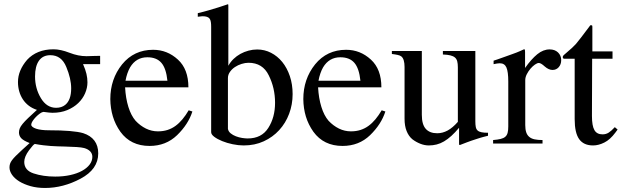

<svg xmlns="http://www.w3.org/2000/svg" viewBox="-20 -702 3040 939"><path d="M298.8 -189Q328.1 -212.4 328.1 -270Q328.1 -317.4 304.2 -374.5Q280.8 -432.1 226.1 -432.1Q189.5 -432.1 170.4 -405Q151.4 -377.9 151.4 -328.1Q151.4 -269.5 180.2 -221.7Q208.5 -174.8 254.4 -174.8Q281.2 -174.8 298.8 -189ZM250 161.6Q289.6 161.6 323 154.3Q356.4 147 380.6 133.8Q404.8 120.6 418.2 103Q431.6 85.4 431.6 64.9Q431.6 49.3 421.1 38.3Q410.6 27.3 391.6 22Q378.9 18.6 354.7 17.1Q330.6 15.6 295.4 14.6Q277.8 14.2 261.7 13.7Q245.6 13.2 228.5 12Q211.4 10.7 192.4 8.5Q173.3 6.3 150.4 2Q144 3.4 122.1 32.7Q98.6 64.5 98.6 89.8Q98.6 130.9 144 146Q190.9 161.6 250 161.6ZM67.9 -300.8Q67.9 -329.6 79.3 -356.9Q90.8 -384.3 112.8 -409.7Q135.7 -434.6 168.2 -447.8Q200.7 -460.9 241.7 -460.9Q276.4 -460.9 320.3 -443.8Q362.8 -427.2 402.8 -427.2Q406.7 -427.2 413.8 -427.5Q420.9 -427.7 429.2 -428Q437.5 -428.2 446.5 -428.5Q455.6 -428.7 463.4 -428.7H469.7V-388.2H386.2Q397.9 -361.8 402.8 -340.8Q407.7 -319.8 407.7 -299.3Q407.7 -272.5 396.2 -245.8Q384.8 -219.2 362.8 -198Q340.8 -176.8 309.1 -163.6Q277.3 -150.4 236.8 -150.4Q223.1 -150.4 192.9 -154.8Q185.5 -154.3 175.3 -147Q165 -139.6 155.5 -129.9Q146 -120.1 139.4 -109.9Q132.8 -99.6 132.8 -92.3Q132.8 -86.4 139.2 -81.3Q145.5 -76.2 156.7 -72.5Q168 -68.8 183.3 -66.9Q198.7 -64.9 216.3 -64.9Q277.8 -64.9 320.8 -61.3Q363.8 -57.6 386.7 -50.8Q422.9 -39.1 441.7 -14.2Q460.4 10.7 460.4 48.3Q460.4 126 374 171.9Q288.6 217.3 200.2 217.3Q161.1 217.3 129.2 208.3Q97.2 199.2 74.2 185.1Q51.3 170.9 38.8 152.8Q26.4 134.8 26.4 116.7Q26.4 107.4 29.1 99.1Q31.7 90.8 38.6 81.5Q45.4 72.3 57.1 60.5Q68.8 48.8 87.4 31.7L125 -2.4Q94.7 -14.2 83.7 -26.1Q72.8 -38.1 72.8 -54.2Q72.8 -64.5 76.7 -74.2Q80.6 -84 90.6 -96.2Q100.6 -108.4 117.7 -124.8Q134.8 -141.1 160.6 -164.6Q138.2 -171.9 120.8 -185.1Q103.5 -198.2 91.8 -216.1Q80.1 -233.9 74 -255.4Q67.9 -276.9 67.9 -300.8Z M616.2 -372.6Q608.9 -359.9 603 -343Q597.2 -326.2 593.8 -307.1H798.8Q792.5 -368.2 769 -395Q745.6 -421.9 700.7 -421.9Q645.5 -421.9 616.2 -372.6ZM591.8 -274.9Q594.7 -221.2 607.9 -179Q621.1 -136.7 643.1 -111.3Q666 -86.9 693.8 -73.2Q721.7 -59.6 752.4 -59.6Q777.8 -59.6 799.1 -66.4Q820.3 -73.2 838.4 -86.4Q856.4 -99.6 872.3 -118.7Q888.2 -137.7 902.8 -162.6L920.9 -156.7Q900.9 -94.2 846.2 -41Q791.5 11.7 711.4 11.7Q619.1 11.7 568.8 -57.6Q543.9 -92.8 532 -132.6Q520 -172.4 519.5 -217.3Q519.5 -315.4 577.1 -387.2Q635.3 -458.5 729 -458.5Q797.9 -458.5 850.1 -410.6Q901.4 -363.8 901.4 -274.9Z M1191.4 -24.9Q1259.3 -24.9 1292 -76.2Q1325.2 -127.9 1325.2 -199.2Q1325.2 -272 1294.4 -333.5Q1264.6 -395 1195.3 -395Q1179.2 -395 1161.4 -389.4Q1143.6 -383.8 1128.9 -374Q1114.3 -364.3 1104.5 -350.3Q1094.7 -336.4 1094.7 -320.3V-71.8Q1097.2 -58.6 1108.2 -49.8Q1119.1 -41 1133.8 -35.4Q1148.4 -29.8 1164.1 -27.3Q1179.7 -24.9 1191.4 -24.9ZM947.3 -620.1V-637.7Q974.6 -644 1000.7 -651.6Q1026.9 -659.2 1047.9 -665.8Q1068.8 -672.4 1081.8 -677Q1094.7 -681.6 1095.7 -681.6Q1096.7 -677.7 1096.7 -675.3V-380.4Q1106.9 -398.9 1122.1 -413.6Q1137.2 -428.2 1155.8 -438.5Q1174.3 -448.7 1195.3 -454.3Q1216.3 -460 1237.8 -460Q1273.9 -460 1305.4 -443.8Q1336.9 -427.7 1360.4 -398.9Q1383.8 -370.1 1397.5 -329.8Q1411.1 -289.6 1411.1 -241.7Q1411.1 -190.9 1394 -145.5Q1377 -100.1 1345.5 -65.7Q1314 -31.2 1270 -11Q1226.1 9.3 1171.9 9.3Q1146 9.3 1117.9 3.4Q1089.8 -2.4 1066.4 -12Q1043 -21.5 1027.8 -33Q1012.7 -44.4 1012.7 -55.7V-570.8Q1012.7 -584.5 1011.2 -594.2Q1009.8 -604 1005.4 -610.4Q1001 -616.7 992.4 -619.6Q983.9 -622.6 969.7 -622.6Z M1560.1 -372.6Q1552.7 -359.9 1546.9 -343Q1541 -326.2 1537.6 -307.1H1742.7Q1736.3 -368.2 1712.9 -395Q1689.5 -421.9 1644.5 -421.9Q1589.4 -421.9 1560.1 -372.6ZM1535.6 -274.9Q1538.6 -221.2 1551.8 -179Q1564.9 -136.7 1586.9 -111.3Q1609.9 -86.9 1637.7 -73.2Q1665.5 -59.6 1696.3 -59.6Q1721.7 -59.6 1742.9 -66.4Q1764.2 -73.2 1782.2 -86.4Q1800.3 -99.6 1816.2 -118.7Q1832 -137.7 1846.7 -162.6L1864.7 -156.7Q1844.7 -94.2 1790 -41Q1735.4 11.7 1655.3 11.7Q1563 11.7 1512.7 -57.6Q1487.8 -92.8 1475.8 -132.6Q1463.9 -172.4 1463.4 -217.3Q1463.4 -315.4 1521 -387.2Q1579.1 -458.5 1672.9 -458.5Q1741.7 -458.5 1793.9 -410.6Q1845.2 -363.8 1845.2 -274.9Z M2043 -452.6V-140.1Q2043 -93.3 2062.3 -71.8Q2081.5 -50.3 2118.2 -50.3Q2144.5 -50.3 2169.2 -63.7Q2193.8 -77.1 2219.2 -106V-372.6Q2219.2 -390.6 2216.1 -402.3Q2212.9 -414.1 2204.8 -420.9Q2196.8 -427.7 2182.6 -431.2Q2168.5 -434.6 2146 -435.5V-452.6H2304.7V-108.9Q2304.7 -91.8 2306.9 -80.8Q2309.1 -69.8 2315.9 -63.7Q2322.8 -57.6 2335 -55.2Q2347.2 -52.7 2366.7 -52.7V-38.1Q2353 -34.7 2345.5 -32.7Q2337.9 -30.8 2330.8 -28.6Q2323.7 -26.4 2313.7 -23.2Q2303.7 -20 2284.7 -13.7Q2278.3 -11.7 2264.4 -6.3Q2250.5 -1 2229 7.3Q2226.1 7.3 2225.6 5.1Q2225.1 2.9 2225.1 -0.5V-77.1Q2205.6 -53.7 2187.5 -37.4Q2169.4 -21 2151.6 -10.5Q2133.8 0 2115.5 4.6Q2097.2 9.3 2077.1 9.3Q2056.6 9.3 2035.6 1Q2014.6 -7.3 1996.6 -21Q1978.5 -36.1 1968.5 -61.3Q1958.5 -86.4 1958.5 -121.6V-374.5Q1958.5 -393.1 1954.6 -406.5Q1950.7 -419.9 1942.4 -426.3Q1937 -430.7 1925.3 -433.3Q1913.6 -436 1896.5 -438V-452.6Z M2391.6 -17.1Q2414.1 -19 2428.5 -22.5Q2442.9 -25.9 2451.2 -33.2Q2459.5 -40.5 2462.6 -52.5Q2465.8 -64.5 2465.8 -83.5V-303.2Q2465.8 -351.1 2456.8 -371.8Q2447.8 -392.6 2424.3 -392.6Q2418.9 -392.6 2410.9 -391.4Q2402.8 -390.1 2394 -388.2V-405.3Q2403.3 -408.2 2412.6 -411.4Q2421.9 -414.6 2431.2 -418L2451.7 -425.3Q2472.2 -432.6 2484.4 -437Q2496.6 -441.4 2505.6 -444.8Q2514.6 -448.2 2522.7 -451.9Q2530.8 -455.6 2542.5 -460.9Q2546.4 -460.9 2547.1 -458.5Q2547.9 -456.1 2547.9 -447.8V-369.6Q2578.6 -413.1 2607.7 -436.8Q2636.7 -460.4 2668 -460.4Q2693.4 -460.4 2709 -445.6Q2724.6 -430.7 2724.6 -407.7Q2724.6 -387.2 2712.6 -373.5Q2700.7 -359.9 2682.1 -359.9Q2663.6 -359.9 2644 -377Q2625.5 -394 2615.2 -394Q2607.4 -394 2596.2 -386.2Q2585 -378.4 2574.5 -366.2Q2564 -354 2556.4 -339.1Q2548.8 -324.2 2548.8 -310.1V-90.3Q2548.8 -69.3 2553.5 -55.2Q2558.1 -41 2568.4 -32.5Q2578.6 -23.9 2594.7 -20.5Q2610.8 -17.1 2633.3 -17.1V0H2391.6Z M2975.6 -450.7V-414.6H2876Q2876 -385.3 2875.7 -348.6Q2875.5 -312 2875.5 -274.2Q2875.5 -236.3 2875.2 -200Q2875 -163.6 2875 -134.3Q2875 -86.9 2887 -65.9Q2898.9 -44.9 2926.8 -44.9Q2943.8 -44.9 2957 -53.5Q2970.2 -62 2986.8 -80.1L3000.5 -68.4L2989.3 -53.2Q2963.9 -19 2935.5 -4.9Q2907.2 9.3 2880.4 9.3Q2834.5 9.3 2812.5 -21.5Q2790.5 -52.2 2790.5 -119.6V-414.6H2737.8Q2734.9 -416 2733.6 -417.5Q2732.4 -418.9 2732.4 -421.9Q2732.4 -424.3 2732.7 -426Q2732.9 -427.7 2734.6 -429.7Q2736.3 -431.6 2739.5 -434.6Q2742.7 -437.5 2748.5 -442.4Q2781.2 -469.7 2796.9 -487.3Q2804.7 -496.1 2822 -518.8Q2839.4 -541.5 2867.2 -578.6Q2874 -578.6 2875.5 -577.6Q2877 -576.7 2877 -569.8V-450.7Z"/></svg>

Font: Dima Niloofar
Style: Regular
Weight: 400
Designer: R.Balvardi
Foundry: Dima Software Group
Version: Version 3.00;November 13, 2018;FontCreator 11.5.0.2427 64-bi